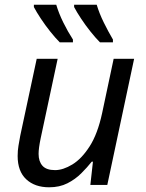

<svg xmlns="http://www.w3.org/2000/svg" viewBox="-20 -786 619 816"><path d="M189 10Q128 10 91.5 -24Q55 -58 55 -123Q55 -146 58.5 -166.5Q62 -187 66 -209L136 -536H225L153 -199Q144 -156 144 -132Q144 -100 160.5 -81.5Q177 -63 214 -63Q248 -63 287.5 -87Q327 -111 361 -164Q395 -217 414 -305L463 -536H550L436 0H364L375 -99H370Q351 -75 325.5 -49.5Q300 -24 266.5 -7Q233 10 189 10ZM405 -606Q386 -625 364.5 -652Q343 -679 324.5 -707Q306 -735 295 -756V-766H391Q402 -729 421 -690.5Q440 -652 460 -618V-606ZM234 -606Q215 -625 193.5 -652Q172 -679 153.5 -707Q135 -735 124 -756V-766H219Q230 -729 249 -690.5Q268 -652 290 -618V-606Z"/></svg>

Font: Noto Sans IKEA
Style: Italic
Weight: 400
Italic angle: -12°
Designer: Monotype Design Team
Foundry: Monotype Imaging Inc.
Version: Version 2.001